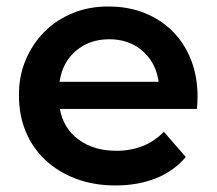

<svg xmlns="http://www.w3.org/2000/svg" viewBox="-20 -560 662 587"><path d="M582 -227H163Q174 -167 220.5 -133Q267 -99 336 -99Q424 -99 481 -157L548 -80Q512 -37 457 -15Q402 7 333 7Q267 7 212.5 -13.5Q158 -34 119 -70.5Q80 -107 59 -157Q38 -207 38 -267Q37 -325 58 -375.5Q79 -426 116 -463Q153 -500 204 -520.5Q255 -541 314 -540Q373 -540 422.5 -520Q472 -500 508 -464Q544 -428 564 -377Q584 -326 584 -264Q584 -257 583.5 -248Q583 -239 582 -227ZM162 -310H465Q457 -368 416 -404Q375 -440 314 -440Q254 -440 212.5 -405Q171 -370 162 -310Z"/></svg>

Font: CMG Sans SemiBold
Style: Regular
Weight: 600
Designer: Julieta Ulanovsky
Foundry: Julieta Ulanovsky
Version: Version 7.200